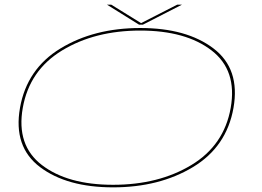

<svg xmlns="http://www.w3.org/2000/svg" viewBox="-20 -802 1126 826"><path d="M466.5 4Q268 4 152.2 -83.2Q36.5 -170.5 66 -338Q95.5 -505.5 240 -593.5Q384.5 -681.5 583.5 -681.5Q782.5 -681.5 898.2 -593.8Q1014 -506 984.5 -338Q955 -170.5 810.2 -83.2Q665.5 4 466.5 4ZM466.5 -7Q662.5 -7 803.2 -92Q944 -177 972.5 -338Q1001 -499.5 890.2 -585Q779.5 -670.5 583.5 -670.5Q388 -670.5 247.2 -585Q106.5 -499.5 78 -338Q49.5 -177 160.2 -92Q271 -7 466.5 -7ZM578 -696 440 -782H458.5L587 -702.5L742.5 -782H763L595 -696Z"/></svg>

Font: Anybody UltraExpanded Thin
Style: Italic
Weight: 100
Width: 9
Italic angle: -10°
Designer: Tyler Finck
Foundry: Etcetera Type Company
Version: Version 1.010; ttfautohint (v1.8.3) -l 8 -r 50 -G 200 -x 14 